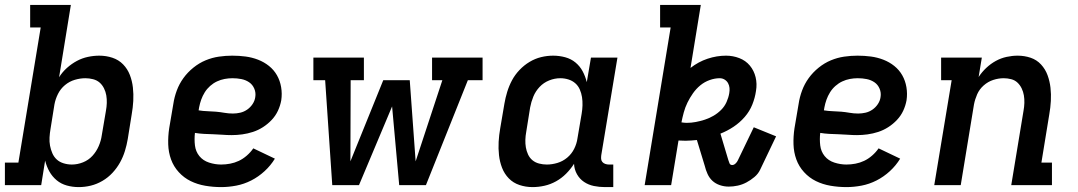

<svg xmlns="http://www.w3.org/2000/svg" viewBox="-27 -755 4397 783"><path d="M294 8Q269 8 245.5 1.5Q222 -5 204 -20Q186 -35 174.5 -55.5Q163 -76 157 -100L141 0H-7V-92H48L139 -643H96V-735H262L214 -440Q227 -461 246 -478Q265 -495 286.5 -506.5Q308 -518 331.5 -523Q355 -528 378 -528Q406 -528 431.5 -519.5Q457 -511 475 -492.5Q493 -474 502.5 -449.5Q512 -425 515 -398Q518 -371 516.5 -343.5Q515 -316 510 -288L494 -188Q490 -164 482.5 -139.5Q475 -115 462.5 -92.5Q450 -70 432 -50.5Q414 -31 391 -17.5Q368 -4 343.5 2Q319 8 294 8ZM266 -84Q289 -84 311.5 -93Q334 -102 350 -119.5Q366 -137 375.5 -159Q385 -181 388 -203L405 -303Q408 -319 408.5 -335Q409 -351 406.5 -366Q404 -381 397 -395Q390 -409 379 -418.5Q368 -428 352.5 -432Q337 -436 321 -436Q300 -436 278 -429.5Q256 -423 238 -408Q220 -393 209.5 -372Q199 -351 195 -329L179 -229Q176 -212 175 -194.5Q174 -177 177 -161Q180 -145 186.5 -130Q193 -115 204.5 -104.5Q216 -94 232.5 -89Q249 -84 266 -84Z M875 8Q842 8 810 2.5Q778 -3 750.5 -16.5Q723 -30 702 -53Q681 -76 670.5 -105Q660 -134 659 -166.5Q658 -199 663 -232L680 -332Q684 -359 694 -386Q704 -413 721 -436.5Q738 -460 761.5 -479Q785 -498 811.5 -509Q838 -520 865.5 -524Q893 -528 920 -528Q948 -528 974.5 -524.5Q1001 -521 1025.5 -511.5Q1050 -502 1070 -486Q1090 -470 1102.5 -448Q1115 -426 1119.5 -399.5Q1124 -373 1120 -346Q1116 -324 1106.5 -303.5Q1097 -283 1081 -266Q1065 -249 1045.5 -236.5Q1026 -224 1004.5 -217Q983 -210 961 -207Q939 -204 918 -204Q899 -204 880.5 -205.5Q862 -207 843 -207.5Q824 -208 805 -209Q786 -210 768 -213Q765 -187 768 -162Q771 -137 786 -118.5Q801 -100 825.5 -92Q850 -84 875 -84Q893 -84 911.5 -87.5Q930 -91 947 -99Q964 -107 979.5 -120.5Q995 -134 1006 -150L1094 -108Q1077 -80 1052 -57Q1027 -34 997.5 -19Q968 -4 936.5 2Q905 8 875 8ZM923 -292Q938 -292 953 -295.5Q968 -299 981 -308Q994 -317 1003 -330.5Q1012 -344 1014 -359Q1017 -377 1010 -393.5Q1003 -410 989 -419.5Q975 -429 957.5 -432.5Q940 -436 921 -436Q905 -436 889 -433Q873 -430 858 -423Q843 -416 830 -404.5Q817 -393 808 -378.5Q799 -364 793.5 -348.5Q788 -333 785 -317L783 -305Q801 -302 819 -301.5Q837 -301 854 -299.5Q871 -298 888 -295Q905 -292 923 -292Z M1328 0 1299 -428H1251V-520H1457V-428H1403L1402 -97L1536 -428H1644L1668 -97L1777 -428H1735V-520H1941V-428H1881L1710 0H1601L1572 -321L1437 0Z M2145 8Q2117 8 2091.5 -0.5Q2066 -9 2048 -27.5Q2030 -46 2020.5 -70.5Q2011 -95 2008 -122Q2005 -149 2006.5 -176.5Q2008 -204 2013 -232L2030 -332Q2034 -356 2041.5 -380.5Q2049 -405 2061 -427.5Q2073 -450 2091.5 -469.5Q2110 -489 2132.5 -502.5Q2155 -516 2179.5 -522Q2204 -528 2229 -528Q2254 -528 2278 -521.5Q2302 -515 2320 -500Q2338 -485 2349 -464.5Q2360 -444 2366 -420L2383 -520H2491L2425 -122Q2424 -114 2424.5 -107Q2425 -100 2429.5 -94.5Q2434 -89 2441.5 -86.5Q2449 -84 2456 -84H2474V8H2440Q2417 8 2395 3.5Q2373 -1 2355 -13Q2337 -25 2326 -44.5Q2315 -64 2314 -87Q2300 -65 2281.5 -46.5Q2263 -28 2240.5 -15.5Q2218 -3 2193.5 2.5Q2169 8 2145 8ZM2203 -84Q2224 -84 2246 -90.5Q2268 -97 2286 -112Q2304 -127 2314.5 -148Q2325 -169 2328 -191L2345 -291Q2348 -308 2348.5 -325.5Q2349 -343 2346.5 -359Q2344 -375 2337.5 -390Q2331 -405 2319 -415.5Q2307 -426 2291 -431Q2275 -436 2258 -436Q2235 -436 2212.5 -427Q2190 -418 2173.5 -400.5Q2157 -383 2148 -361Q2139 -339 2135 -317L2119 -217Q2116 -201 2115.5 -185Q2115 -169 2117.5 -154Q2120 -139 2126.5 -125Q2133 -111 2144.5 -101.5Q2156 -92 2171.5 -88Q2187 -84 2203 -84Z M2945 6Q2926 6 2908.5 0Q2891 -6 2878.5 -17.5Q2866 -29 2858.5 -45.5Q2851 -62 2847 -79L2815 -184Q2804 -183 2792 -182Q2780 -181 2769 -181Q2761 -181 2754 -181.5Q2747 -182 2740 -182L2710 0H2602L2708 -643H2665V-735H2831L2789 -478Q2821 -503 2858.5 -515.5Q2896 -528 2934 -528Q2962 -528 2988 -518Q3014 -508 3031 -487.5Q3048 -467 3054.5 -440Q3061 -413 3056 -384Q3052 -356 3041 -328.5Q3030 -301 3010 -278Q2990 -255 2964.5 -238Q2939 -221 2911 -210L2943 -103Q2945 -96 2948 -89Q2951 -82 2959 -82Q2966 -82 2972.5 -88Q2979 -94 2982 -101L3047 -236L3138 -199L3073 -63Q3065 -46 3049.5 -33Q3034 -20 3017 -11Q3000 -2 2981.5 2Q2963 6 2945 6ZM2774 -254Q2792 -254 2810.5 -257.5Q2829 -261 2847.5 -267Q2866 -273 2883 -283Q2900 -293 2914 -307Q2928 -321 2936 -339Q2944 -357 2947 -375Q2949 -386 2948 -396.5Q2947 -407 2942 -416Q2937 -425 2928 -430.5Q2919 -436 2908 -436Q2888 -436 2867 -428.5Q2846 -421 2829 -407Q2812 -393 2799 -374.5Q2786 -356 2776.5 -336.5Q2767 -317 2761.5 -296.5Q2756 -276 2752 -256Q2758 -255 2763.5 -254.5Q2769 -254 2774 -254Z M3425 8Q3392 8 3360 2.5Q3328 -3 3300.5 -16.5Q3273 -30 3252 -53Q3231 -76 3220.5 -105Q3210 -134 3209 -166.5Q3208 -199 3213 -232L3230 -332Q3234 -359 3244 -386Q3254 -413 3271 -436.5Q3288 -460 3311.5 -479Q3335 -498 3361.5 -509Q3388 -520 3415.5 -524Q3443 -528 3470 -528Q3498 -528 3524.5 -524.5Q3551 -521 3575.5 -511.5Q3600 -502 3620 -486Q3640 -470 3652.5 -448Q3665 -426 3669.5 -399.5Q3674 -373 3670 -346Q3666 -324 3656.5 -303.5Q3647 -283 3631 -266Q3615 -249 3595.5 -236.5Q3576 -224 3554.5 -217Q3533 -210 3511 -207Q3489 -204 3468 -204Q3449 -204 3430.5 -205.5Q3412 -207 3393 -207.5Q3374 -208 3355 -209Q3336 -210 3318 -213Q3315 -187 3318 -162Q3321 -137 3336 -118.5Q3351 -100 3375.5 -92Q3400 -84 3425 -84Q3443 -84 3461.5 -87.5Q3480 -91 3497 -99Q3514 -107 3529.5 -120.5Q3545 -134 3556 -150L3644 -108Q3627 -80 3602 -57Q3577 -34 3547.5 -19Q3518 -4 3486.5 2Q3455 8 3425 8ZM3473 -292Q3488 -292 3503 -295.5Q3518 -299 3531 -308Q3544 -317 3553 -330.5Q3562 -344 3564 -359Q3567 -377 3560 -393.5Q3553 -410 3539 -419.5Q3525 -429 3507.5 -432.5Q3490 -436 3471 -436Q3455 -436 3439 -433Q3423 -430 3408 -423Q3393 -416 3380 -404.5Q3367 -393 3358 -378.5Q3349 -364 3343.5 -348.5Q3338 -333 3335 -317L3333 -305Q3351 -302 3369 -301.5Q3387 -301 3404 -299.5Q3421 -298 3438 -295Q3455 -292 3473 -292Z M3783 0 3854 -428H3811V-520H3977L3964 -441Q3977 -461 3995 -478Q4013 -495 4034 -506.5Q4055 -518 4078 -523Q4101 -528 4123 -528Q4151 -528 4176 -519.5Q4201 -511 4218.5 -492Q4236 -473 4245 -448.5Q4254 -424 4257 -397.5Q4260 -371 4258.5 -343.5Q4257 -316 4252 -288L4220 -92H4263V0H4097L4147 -303Q4150 -319 4150.5 -335Q4151 -351 4148.5 -366Q4146 -381 4139.5 -394.5Q4133 -408 4122.5 -418Q4112 -428 4097 -432Q4082 -436 4066 -436Q4045 -436 4023.5 -429Q4002 -422 3984.5 -406.5Q3967 -391 3958 -370.5Q3949 -350 3945 -329L3891 0Z"/></svg>

Font: Iosevka Etoile Semibold
Style: Italic
Weight: 600
Italic angle: -9°
Designer: Belleve Invis
Foundry: Belleve Invis
Version: Version 22.1.2; ttfautohint (v1.8.4)